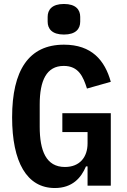

<svg xmlns="http://www.w3.org/2000/svg" viewBox="-20 -935 640 967"><path d="M302 -761C362 -761 384 -790 384 -826V-850C384 -886 362 -915 302 -915C242 -915 220 -886 220 -850V-826C220 -790 242 -761 302 -761ZM421 0H538V-365H294V-270H421V-213C421 -144 382 -94 307 -94C212 -94 180 -176 180 -297V-409C180 -529 214 -603 301 -603C376 -603 399 -549 418 -489L538 -523C508 -631 442 -710 302 -710C125 -710 41 -581 41 -344C41 -119 115 12 256 12C345 12 389 -40 413 -97H421Z"/></svg>

Font: IBM Mono SemiBold
Style: Regular
Weight: 600
Monospace: yes
Designer: Mike Abbink, Paul van der Laan, Pieter van Rosmalen
Foundry: Bold Monday
Version: Version 2.3